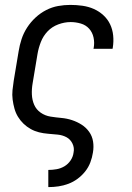

<svg xmlns="http://www.w3.org/2000/svg" viewBox="-20 -548 540 783"><path d="M177 215V145H178Q194 145 211 142Q228 139 243 130Q258 121 268 106Q278 91 280 74Q284 55 275.5 37.5Q267 20 251 11.5Q235 3 215.5 1Q196 -1 176.5 -2.5Q157 -4 139 -8.5Q121 -13 105 -22Q89 -31 76 -43.5Q63 -56 53.5 -71.5Q44 -87 39 -105Q34 -123 31.5 -142Q29 -161 31 -180.5Q33 -200 36 -219L56 -339Q60 -364 68 -388.5Q76 -413 90.5 -435.5Q105 -458 125 -476.5Q145 -495 168.5 -507Q192 -519 217 -523.5Q242 -528 267 -528Q292 -528 316.5 -524.5Q341 -521 362.5 -511.5Q384 -502 401.5 -486Q419 -470 429 -449Q439 -428 441.5 -403.5Q444 -379 440 -354L439 -349H361L362 -352Q366 -374 361.5 -395Q357 -416 343.5 -431Q330 -446 309.5 -452Q289 -458 268 -458Q243 -458 217.5 -448.5Q192 -439 174 -420Q156 -401 146.5 -376.5Q137 -352 133 -328L113 -208Q109 -185 110 -162.5Q111 -140 119.5 -120.5Q128 -101 146 -88.5Q164 -76 186 -72.5Q208 -69 230.5 -67Q253 -65 274 -58Q295 -51 313 -39.5Q331 -28 343.5 -10.5Q356 7 359.5 29Q363 51 359 74Q356 94 348.5 114Q341 134 327.5 151Q314 168 296.5 181Q279 194 259 201.5Q239 209 218.5 212Q198 215 178 215Z"/></svg>

Font: Iosevka Algr
Style: Italic
Weight: 400
Italic angle: -9°
Monospace: yes
Designer: Belleve Invis
Foundry: Belleve Invis
Version: Version 26.0.2; ttfautohint (v1.8.3)